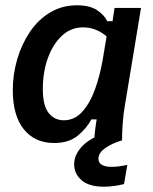

<svg xmlns="http://www.w3.org/2000/svg" viewBox="-20 -530 578 725"><path d="M184.2 10Q111.7 10 70 -41.7Q28.3 -93.3 28.3 -190Q28.3 -249.2 45 -306.2Q61.7 -363.3 92.9 -409.6Q124.2 -455.8 169.2 -482.9Q214.2 -510 270.8 -510Q318.3 -510 345.8 -492.1Q373.3 -474.2 385 -450H405L412.5 -500H512.5L451.7 -132.5Q445.8 -100 443.3 -63.3Q440.8 -26.7 440.8 0H335.8Q336.7 -16.7 339.2 -38.3Q341.7 -60 345 -79.2H325Q307.5 -45.8 273.8 -17.9Q240 10 184.2 10ZM220.8 -75.8Q261.7 -75.8 290.8 -108.3Q320 -140.8 338.8 -192.9Q357.5 -245 367.5 -302.5L382.5 -392.5Q365.8 -407.5 342.9 -417.1Q320 -426.7 293.3 -426.7Q247.5 -426.7 213.3 -394.6Q179.2 -362.5 160.4 -309.6Q141.7 -256.7 141.7 -194.2Q141.7 -130.8 163.8 -103.3Q185.8 -75.8 220.8 -75.8ZM372.5 175Q315.8 175 287.9 150.4Q260 125.8 260 90.8Q260 58.3 283.8 29.6Q307.5 0.8 350.8 -17.5L440.8 -5V0Q405.8 10 378.8 28.3Q351.7 46.7 351.7 69.2Q351.7 100 402.5 100Q415.8 100 431.2 97.9Q446.7 95.8 460.8 92.5L448.3 165Q432.5 169.2 412.5 172.1Q392.5 175 372.5 175Z"/></svg>

Font: Familjen Grotesk GF Medium
Style: Italic
Weight: 500
Designer: Anders Wikstroem, Jonas Baeckman, Matilda Gysing, Kristian Moeller
Foundry: Familjen STHML AB
Version: Version 2.000; Beta; Release 4; Build 6